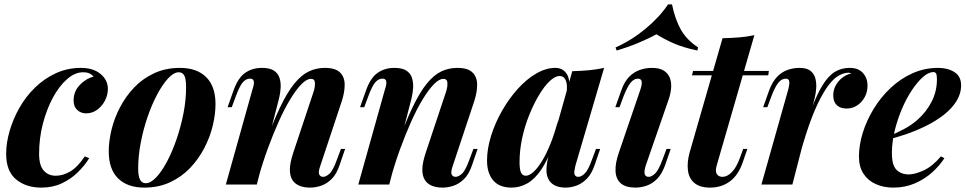

<svg xmlns="http://www.w3.org/2000/svg" viewBox="-20 -840 4396 874"><path d="M358 -511Q321 -511 285 -479.5Q249 -448 220.5 -395Q192 -342 175 -276Q158 -210 158 -140Q158 -87 179 -63.5Q200 -40 234 -40Q266 -40 299 -59Q332 -78 366 -128L386 -120Q366 -87 334.5 -56Q303 -25 261.5 -5.5Q220 14 168 14Q98 14 53 -23.5Q8 -61 8 -140Q8 -189 23.5 -243Q39 -297 68 -348.5Q97 -400 139 -441Q181 -482 234 -506.5Q287 -531 349 -531Q404 -531 437.5 -503.5Q471 -476 471 -435Q471 -408 458 -382.5Q445 -357 422.5 -340.5Q400 -324 372 -324Q348 -324 331.5 -339.5Q315 -355 315 -382Q315 -423 342.5 -452.5Q370 -482 406 -491Q398 -501 386.5 -506Q375 -511 358 -511Z M794 -511Q771 -511 745.5 -483.5Q720 -456 695.5 -410Q671 -364 651.5 -307Q632 -250 620.5 -189.5Q609 -129 609 -74Q609 -38 617.5 -22Q626 -6 643 -6Q666 -6 691 -32.5Q716 -59 740 -104Q764 -149 783.5 -205.5Q803 -262 815 -323Q827 -384 827 -441Q827 -483 818.5 -497Q810 -511 794 -511ZM475 -151Q475 -197 487.5 -249Q500 -301 526 -351Q552 -401 590.5 -441.5Q629 -482 681.5 -506.5Q734 -531 799 -531Q876 -531 918.5 -489Q961 -447 961 -366Q961 -320 948.5 -268Q936 -216 910 -166Q884 -116 845.5 -75.5Q807 -35 754.5 -10.5Q702 14 637 14Q560 14 517.5 -28Q475 -70 475 -151Z M1149 0H1008L1129 -432Q1134 -446 1135.5 -457.5Q1137 -469 1133 -475.5Q1129 -482 1118 -482Q1100 -482 1085.5 -465.5Q1071 -449 1054 -403L1035 -352H1016L1043 -428Q1063 -485 1095.5 -508Q1128 -531 1172 -531Q1208 -531 1227 -518.5Q1246 -506 1252.5 -485Q1259 -464 1257.5 -439.5Q1256 -415 1250 -391ZM1181 -169Q1220 -278 1253.5 -348.5Q1287 -419 1319.5 -459Q1352 -499 1386 -515Q1420 -531 1459 -531Q1507 -531 1528 -510Q1549 -489 1549 -454.5Q1549 -420 1536 -380L1438 -85Q1428 -57 1433 -46Q1438 -35 1451 -35Q1464 -35 1480 -49.5Q1496 -64 1514 -114L1532 -162H1551L1526 -89Q1512 -47 1489.5 -25Q1467 -3 1441.5 5.5Q1416 14 1392 14Q1363 14 1343 5.5Q1323 -3 1312 -19Q1299 -39 1299.5 -69.5Q1300 -100 1315 -145L1405 -415Q1411 -431 1413 -446Q1415 -461 1412 -471Q1409 -481 1395 -481Q1376 -481 1352 -456.5Q1328 -432 1301.5 -388.5Q1275 -345 1249 -287Q1223 -229 1199 -163.5Q1175 -98 1156 -29Z M1752 0H1611L1732 -432Q1737 -446 1738.5 -457.5Q1740 -469 1736 -475.5Q1732 -482 1721 -482Q1703 -482 1688.5 -465.5Q1674 -449 1657 -403L1638 -352H1619L1646 -428Q1666 -485 1698.5 -508Q1731 -531 1775 -531Q1811 -531 1830 -518.5Q1849 -506 1855.5 -485Q1862 -464 1860.5 -439.5Q1859 -415 1853 -391ZM1784 -169Q1823 -278 1856.5 -348.5Q1890 -419 1922.5 -459Q1955 -499 1989 -515Q2023 -531 2062 -531Q2110 -531 2131 -510Q2152 -489 2152 -454.5Q2152 -420 2139 -380L2041 -85Q2031 -57 2036 -46Q2041 -35 2054 -35Q2067 -35 2083 -49.5Q2099 -64 2117 -114L2135 -162H2154L2129 -89Q2115 -47 2092.5 -25Q2070 -3 2044.5 5.5Q2019 14 1995 14Q1966 14 1946 5.5Q1926 -3 1915 -19Q1902 -39 1902.5 -69.5Q1903 -100 1918 -145L2008 -415Q2014 -431 2016 -446Q2018 -461 2015 -471Q2012 -481 1998 -481Q1979 -481 1955 -456.5Q1931 -432 1904.5 -388.5Q1878 -345 1852 -287Q1826 -229 1802 -163.5Q1778 -98 1759 -29Z M2373 -40Q2389 -40 2408 -57Q2427 -74 2447 -106.5Q2467 -139 2486 -186Q2505 -233 2521 -295L2499 -186Q2474 -112 2444 -68Q2414 -24 2380 -5Q2346 14 2309 14Q2253 14 2225 -19Q2197 -52 2197 -109Q2197 -163 2215.5 -222Q2234 -281 2265.5 -336Q2297 -391 2336.5 -435Q2376 -479 2420.5 -505Q2465 -531 2508 -531Q2541 -531 2559 -505Q2577 -479 2570 -424L2559 -418Q2564 -454 2555.5 -474Q2547 -494 2527 -494Q2507 -494 2482.5 -471Q2458 -448 2434 -408Q2410 -368 2389.5 -317.5Q2369 -267 2357 -211.5Q2345 -156 2345 -102Q2345 -68 2352 -54Q2359 -40 2373 -40ZM2585 -516Q2628 -517 2663 -520.5Q2698 -524 2730 -531L2599 -85Q2596 -72 2594.5 -60.5Q2593 -49 2597.5 -42Q2602 -35 2613 -35Q2626 -35 2642 -50.5Q2658 -66 2675 -114L2693 -162H2712L2687 -89Q2673 -48 2651 -26Q2629 -4 2604 5Q2579 14 2555 14Q2503 14 2481 -17Q2466 -39 2467.5 -71.5Q2469 -104 2481 -146Z M2895 -432Q2912 -482 2884 -482Q2866 -482 2851 -464Q2836 -446 2819 -403L2800 -352H2781L2808 -428Q2822 -468 2843.5 -490Q2865 -512 2892 -521.5Q2919 -531 2947 -531Q2983 -531 3002.5 -518Q3022 -505 3029.5 -484.5Q3037 -464 3035 -439.5Q3033 -415 3025 -391L2919 -85Q2911 -58 2915 -46.5Q2919 -35 2933 -35Q2946 -35 2962 -50Q2978 -65 2996 -114L3014 -162H3033L3008 -89Q2993 -48 2971.5 -26Q2950 -4 2924 5Q2898 14 2873 14Q2829 14 2806.5 -5Q2784 -24 2782 -60Q2780 -96 2797 -145ZM2968 -684Q2932 -664 2885 -644.5Q2838 -625 2787 -610L2782 -624Q2856 -657 2919.5 -710Q2983 -763 3021 -820H3039Q3053 -752 3079.5 -705Q3106 -658 3158 -624L3154 -610Q3089 -624 3047 -642.5Q3005 -661 2968 -684Z M3480 -517 3477 -497H3130L3135 -517ZM3242 -85Q3235 -59 3243.5 -47Q3252 -35 3269 -35Q3290 -35 3311 -56Q3332 -77 3348 -121L3363 -162H3382L3362 -104Q3342 -44 3303.5 -15Q3265 14 3212 14Q3166 14 3141 -7Q3116 -28 3111.5 -64.5Q3107 -101 3119 -145L3269 -666Q3312 -667 3347 -670Q3382 -673 3414 -680Z M3587 0H3446L3568 -432Q3575 -459 3572.5 -470.5Q3570 -482 3557 -482Q3539 -482 3524 -464.5Q3509 -447 3492 -403L3473 -352H3454L3481 -428Q3496 -468 3517 -490Q3538 -512 3564.5 -521.5Q3591 -531 3619 -531Q3651 -531 3668 -518.5Q3685 -506 3691 -485Q3697 -464 3695.5 -439.5Q3694 -415 3688 -391ZM3843 -509Q3823 -509 3800 -497Q3777 -485 3753 -454Q3729 -423 3702.5 -368Q3676 -313 3648.5 -227.5Q3621 -142 3592 -21L3614 -156Q3646 -266 3672 -338Q3698 -410 3724.5 -452.5Q3751 -495 3780.5 -513Q3810 -531 3848 -531Q3887 -531 3908 -508Q3929 -485 3929 -450Q3929 -422 3916.5 -398.5Q3904 -375 3882.5 -360.5Q3861 -346 3834 -346Q3805 -346 3789 -361.5Q3773 -377 3773 -406Q3773 -430 3784 -450.5Q3795 -471 3814 -486Q3833 -501 3856 -506Q3853 -507 3850 -508Q3847 -509 3843 -509Z M4018 -217Q4059 -233 4096 -253Q4133 -273 4159 -297Q4198 -332 4221.5 -378.5Q4245 -425 4245 -479Q4245 -499 4241 -505.5Q4237 -512 4229 -512Q4207 -512 4181.5 -489.5Q4156 -467 4131 -429.5Q4106 -392 4085.5 -344Q4065 -296 4052.5 -244Q4040 -192 4040 -143Q4040 -87 4061.5 -66.5Q4083 -46 4117 -46Q4144 -46 4184 -64Q4224 -82 4263 -128L4279 -120Q4258 -87 4224 -56Q4190 -25 4145 -5.5Q4100 14 4047 14Q4002 14 3966.5 -2Q3931 -18 3910.5 -49.5Q3890 -81 3890 -127Q3890 -180 3907.5 -236Q3925 -292 3957 -344.5Q3989 -397 4034 -439.5Q4079 -482 4134 -506.5Q4189 -531 4251 -531Q4295 -531 4325 -511.5Q4355 -492 4355 -452Q4355 -413 4333.5 -379Q4312 -345 4276 -317Q4240 -289 4195.5 -267Q4151 -245 4104.5 -229Q4058 -213 4017 -204Z"/></svg>

Font: Playfair Display
Style: Bold Italic
Weight: 700
Italic angle: -14°
Designer: Claus Eggers Sørensen
Foundry: Claus Eggers Sørensen
Version: Version 1.203